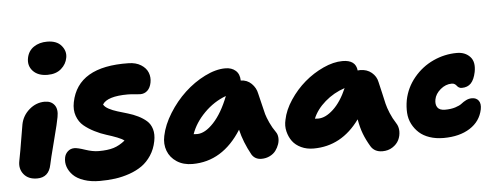

<svg xmlns="http://www.w3.org/2000/svg" viewBox="-52 -902 2836 1096"><g transform="rotate(-5 1366.0 -354.0)"><path d="M234.9 -574.2Q180.2 -574.2 151.4 -605.2Q122.6 -636.2 131.8 -681.2Q140.1 -720.7 171.6 -741.9Q203.1 -763.2 248 -763.2Q303.2 -763.2 329.8 -731.4Q356.4 -699.7 349.1 -662.1Q342.8 -626 313.2 -600.1Q283.7 -574.2 234.9 -574.2ZM124 9.8Q73.7 9.8 47.9 -22Q22 -53.7 30.8 -98.1Q43 -160.2 52.7 -221.7Q62.5 -283.2 66.9 -305.2Q76.7 -355 116 -388.9Q155.3 -422.9 205.1 -422.9Q241.2 -422.9 260 -398.4Q278.8 -374 270 -329.1Q266.1 -303.2 237.8 -194.6Q209.5 -85.9 205.1 -62Q190.9 9.8 124 9.8Z M479 55.2Q428.2 55.2 388.7 41.7Q349.1 28.3 327.4 6.3Q305.7 -15.6 296.6 -41.7Q287.6 -67.9 293 -95.2Q296.9 -115.7 312.5 -129.9Q328.1 -144 350.1 -144Q368.7 -144 411.1 -129.6Q453.6 -115.2 487.8 -115.2Q539.6 -115.2 573 -125.5Q606.4 -135.7 639.2 -162.1Q628.4 -171.9 599.6 -183.1Q570.8 -194.3 538.8 -204.1Q506.8 -213.9 472.2 -231.4Q437.5 -249 412.1 -270.3Q386.7 -291.5 374 -326.7Q361.3 -361.8 370.1 -405.8Q410.2 -606.4 700.2 -600.1Q742.7 -599.6 771.7 -581.3Q800.8 -563 811.3 -535.9Q821.8 -508.8 815.9 -479Q810.1 -449.2 793.2 -433.6Q776.4 -418 752 -418Q741.7 -418 719.2 -420.4Q696.8 -422.9 681.2 -422.9Q563 -422.9 535.2 -377.9Q543 -363.3 564.7 -351.8Q586.4 -340.3 613.5 -332Q640.6 -323.7 671.4 -314.7Q702.1 -305.7 729.5 -292.2Q756.8 -278.8 777.6 -260.7Q798.3 -242.7 807.1 -212.9Q815.9 -183.1 808.1 -144Q799.3 -98.6 776.1 -63.5Q752.9 -28.3 721.7 -6.3Q690.4 15.6 649.7 29.8Q608.9 43.9 567.4 49.6Q525.9 55.2 479 55.2Z M1014.6 4.9Q962.4 4.9 925 -19.5Q887.7 -43.9 872.8 -83.5Q857.9 -123 867.7 -168.9Q880.4 -231.4 920.7 -296.1Q960.9 -360.8 1014.2 -410.4Q1067.4 -460 1130.4 -491.5Q1193.4 -522.9 1248 -522.9Q1284.7 -522.9 1307.1 -502.9Q1329.6 -482.9 1330.1 -445.8Q1366.2 -445.3 1391.4 -420.7Q1416.5 -396 1422.9 -362.8Q1427.7 -344.7 1437.3 -303.2Q1446.8 -261.7 1452.1 -242.7Q1457.5 -223.6 1471.4 -192.9Q1485.4 -162.1 1504.9 -134.8Q1514.2 -121.6 1515.6 -102.8Q1517.1 -84 1510.5 -64.7Q1503.9 -45.4 1491.5 -28.6Q1479 -11.7 1457.3 -1Q1435.5 9.8 1409.7 9.8Q1372.6 9.8 1354 -20Q1313 -94.2 1295.9 -167Q1187.5 4.9 1014.6 4.9ZM1055.7 -163.1Q1101.1 -163.1 1150.6 -216.1Q1200.2 -269 1237.8 -365.2Q1168 -339.4 1113 -283.9Q1058.1 -228.5 1035.6 -164.1Q1041.5 -163.1 1055.7 -163.1Z M1710.9 -22.9Q1671.4 -22.9 1639.9 -37.8Q1608.4 -52.7 1590.3 -77.1Q1572.3 -101.6 1564.5 -133.8Q1556.6 -166 1564.9 -200.2Q1575.7 -255.4 1613 -311.5Q1650.4 -367.7 1699.7 -409.9Q1749 -452.1 1807.6 -479Q1866.2 -505.9 1918 -505.9Q1994.1 -505.9 2000 -444.8Q2004.9 -445.8 2013.7 -445.8Q2053.2 -445.8 2079.8 -423.6Q2106.4 -401.4 2112.8 -369.1Q2119.1 -344.2 2127.9 -304.4Q2136.7 -264.6 2142.1 -241.9Q2147.5 -219.2 2160.6 -187.3Q2173.8 -155.3 2192.9 -126Q2206.5 -105.5 2206.8 -78.9Q2207 -52.2 2195.6 -28.8Q2184.1 -5.4 2159.2 10.7Q2134.3 26.9 2101.6 26.9Q2055.7 26.9 2034.7 -7.8Q2011.2 -47.4 1997.6 -83.3Q1983.9 -119.1 1975.6 -167Q1871.6 -22.9 1710.9 -22.9ZM1752 -190.9Q1793.9 -190.9 1838.9 -232.7Q1883.8 -274.4 1917 -351.1Q1853.5 -330.1 1803.7 -286.9Q1753.9 -243.7 1732.9 -191.9Q1738.8 -190.9 1752 -190.9Z M2455.6 -18.1Q2411.6 -18.1 2375.7 -30.3Q2339.8 -42.5 2316.2 -64Q2292.5 -85.4 2277.3 -114.7Q2262.2 -144 2260 -178.7Q2257.8 -213.4 2264.6 -252Q2278.8 -322.8 2325.2 -378.9Q2371.6 -435.1 2436.8 -465.1Q2502 -495.1 2572.8 -495.1Q2619.6 -495.1 2647.7 -465.3Q2675.8 -435.5 2664.6 -377.9Q2655.8 -335 2636.5 -314.5Q2617.2 -293.9 2583.5 -293.9Q2573.7 -293.9 2566.7 -298.6Q2559.6 -303.2 2555.9 -308.6Q2552.2 -314 2545.2 -318.6Q2538.1 -323.2 2528.3 -323.2Q2493.2 -323.2 2463.4 -298.1Q2433.6 -272.9 2427.7 -241.2Q2422.4 -212.9 2434.3 -195.6Q2446.3 -178.2 2477.5 -178.2Q2511.7 -178.2 2536.9 -186.3Q2562 -194.3 2574 -204.1Q2585.9 -213.9 2601.8 -221.9Q2617.7 -230 2635.7 -230Q2661.1 -230 2674.1 -212.2Q2687 -194.3 2680.7 -162.1Q2666.5 -94.2 2606.7 -56.2Q2546.9 -18.1 2455.6 -18.1Z"/></g></svg>

Font: Shantell Sans Irregular
Style: Italic
Weight: 800
Italic angle: -11.31°
Designer: Stephen Nixon, Anya Danilova, Shantell Martin
Foundry: Arrow Type
Version: Version 1.006;[9816181b4]